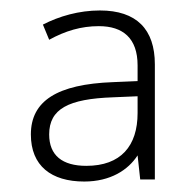

<svg xmlns="http://www.w3.org/2000/svg" viewBox="-20 -742 369 367"><path d="M171 -722C131 -722 93 -711 62 -695L74 -666C105 -683 135 -692 169 -692C215 -692 243 -669 243 -617V-587L196 -585C89 -581 39 -549 39 -485C39 -425 78 -395 141 -395C191 -395 225 -417 243 -445L248 -399H276V-619C276 -686 241 -722 171 -722ZM196 -556 243 -558V-526C243 -463 211 -425 145 -425C99 -425 74 -445 74 -485C74 -534 111 -553 196 -556Z"/></svg>

Font: Noto Sans Myanmar UI ExtraLight
Style: Regular
Weight: 200
Designer: Monotype Design Team
Foundry: Monotype Imaging Inc.
Version: Version 2.103